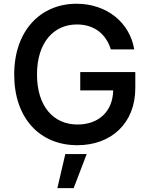

<svg xmlns="http://www.w3.org/2000/svg" viewBox="-20 -757 792 1014"><path d="M565.3 -496.1H688.9C665.5 -638.5 543.3 -737.2 384.2 -737.2C195 -737.2 55 -596.2 55 -363.3C55 -133.2 189.6 9.9 388.5 9.9C567.1 9.9 694.6 -105.8 694.6 -291.5V-376.4H403.8V-279.5H577.8C575.6 -169 501.8 -99.4 389.2 -99.4C263.8 -99.4 175.4 -193.5 175.4 -364C175.4 -534.1 265.3 -627.8 385.7 -627.8C477.6 -627.8 540.1 -577.8 565.3 -496.1ZM283 236.5H369L437.9 56.8H324.9Z"/></svg>

Font: Magic Ui Pro Semi Bold
Style: Regular
Weight: 600
Designer: Stefan Endress, Andreas Faust
Version: Version 1.000;FEAKit 1.0